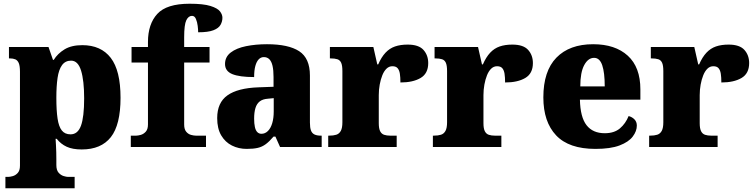

<svg xmlns="http://www.w3.org/2000/svg" viewBox="-20 -788 4050 1029"><path d="M9 221V160H24Q33 160 48 156Q63 152 75 139Q87 126 87 100V-403Q87 -435 80.5 -450Q74 -465 62 -470Q50 -475 33 -475H28V-536H240L264 -467H268Q289 -501 326 -523.5Q363 -546 421 -546Q521 -546 573.5 -478Q626 -410 626 -264Q626 -119 574 -53Q522 13 418 13Q369 13 337.5 -1.5Q306 -16 284 -44H278Q279 -27 280 -9Q281 9 281.5 27.5Q282 46 282 66V96Q282 124 294 137.5Q306 151 321 155.5Q336 160 344 160H380V221ZM358 -68Q397 -68 414 -114.5Q431 -161 431 -261Q431 -356 414.5 -409.5Q398 -463 361 -463Q330 -463 312.5 -439Q295 -415 288.5 -370.5Q282 -326 282 -264Q282 -196 288.5 -152.5Q295 -109 311.5 -88.5Q328 -68 358 -68Z M681 0V-61H710Q719 -61 734 -65Q749 -69 761 -82Q773 -95 773 -121V-453H685V-536H773V-563Q773 -659 823 -713.5Q873 -768 996 -768Q1070 -768 1108 -756Q1146 -744 1159 -727Q1172 -710 1172 -693Q1172 -673 1162 -655Q1152 -637 1124 -626Q1096 -615 1042 -615Q1042 -629 1039.5 -649.5Q1037 -670 1030 -686.5Q1023 -703 1009 -703Q990 -703 978.5 -679.5Q967 -656 967 -588V-536H1103V-453H967V-121Q967 -95 978 -82Q989 -69 1004 -65Q1019 -61 1030 -61H1084V0Z M1302 10Q1259 10 1223 -8Q1187 -26 1165.5 -62.5Q1144 -99 1144 -155Q1144 -238 1199 -277Q1254 -316 1365 -320L1446 -323V-375Q1446 -412 1440.5 -435.5Q1435 -459 1423.5 -470.5Q1412 -482 1394 -482Q1378 -482 1366.5 -470Q1355 -458 1348.5 -434.5Q1342 -411 1342 -375Q1263 -375 1224.5 -391Q1186 -407 1186 -445Q1186 -483 1216.5 -506.5Q1247 -530 1298.5 -540.5Q1350 -551 1411 -551Q1526 -551 1583.5 -513.5Q1641 -476 1641 -383V-131Q1641 -104 1646.5 -89Q1652 -74 1665 -67.5Q1678 -61 1700 -61H1704V0H1481L1456 -56H1446Q1424 -30 1404.5 -15.5Q1385 -1 1361.5 4.5Q1338 10 1302 10ZM1381 -71Q1401 -71 1416 -86Q1431 -101 1439 -128Q1447 -155 1447 -191V-262L1416 -259Q1388 -257 1372 -244.5Q1356 -232 1349 -209Q1342 -186 1342 -152Q1342 -126 1346 -107.5Q1350 -89 1359 -80Q1368 -71 1381 -71Z M1739 0V-61H1744Q1767 -61 1782.5 -66Q1798 -71 1806.5 -86.5Q1815 -102 1815 -133V-407Q1815 -437 1808.5 -451.5Q1802 -466 1788 -470.5Q1774 -475 1752 -475H1748V-536H1981L2002 -443H2007Q2024 -482 2046 -505.5Q2068 -529 2097 -539Q2126 -549 2165 -549Q2224 -549 2249.5 -520.5Q2275 -492 2275 -450Q2275 -394 2234 -370Q2193 -346 2126 -346Q2126 -374 2123 -393Q2120 -412 2111 -422.5Q2102 -433 2083 -433Q2065 -433 2051.5 -420Q2038 -407 2029 -384.5Q2020 -362 2015 -334.5Q2010 -307 2010 -278V-128Q2010 -99 2017.5 -84.5Q2025 -70 2039 -65.5Q2053 -61 2071 -61H2106V0Z M2300 0V-61H2305Q2328 -61 2343.5 -66Q2359 -71 2367.5 -86.5Q2376 -102 2376 -133V-407Q2376 -437 2369.5 -451.5Q2363 -466 2349 -470.5Q2335 -475 2313 -475H2309V-536H2542L2563 -443H2568Q2585 -482 2607 -505.5Q2629 -529 2658 -539Q2687 -549 2726 -549Q2785 -549 2810.5 -520.5Q2836 -492 2836 -450Q2836 -394 2795 -370Q2754 -346 2687 -346Q2687 -374 2684 -393Q2681 -412 2672 -422.5Q2663 -433 2644 -433Q2626 -433 2612.5 -420Q2599 -407 2590 -384.5Q2581 -362 2576 -334.5Q2571 -307 2571 -278V-128Q2571 -99 2578.5 -84.5Q2586 -70 2600 -65.5Q2614 -61 2632 -61H2667V0Z M3171 10Q3029 10 2960.5 -62.5Q2892 -135 2892 -266Q2892 -407 2962 -479Q3032 -551 3159 -551Q3277 -551 3344.5 -489.5Q3412 -428 3412 -309V-254H3088Q3090 -160 3123.5 -117Q3157 -74 3221 -74Q3272 -74 3302.5 -100Q3333 -126 3349 -166Q3368 -161 3380.5 -148Q3393 -135 3393 -115Q3393 -85 3371 -56Q3349 -27 3300.5 -8.5Q3252 10 3171 10ZM3221 -325Q3221 -399 3207.5 -438.5Q3194 -478 3164 -478Q3132 -478 3111 -439Q3090 -400 3090 -325Z M3459 0V-61H3464Q3487 -61 3502.5 -66Q3518 -71 3526.5 -86.5Q3535 -102 3535 -133V-407Q3535 -437 3528.5 -451.5Q3522 -466 3508 -470.5Q3494 -475 3472 -475H3468V-536H3701L3722 -443H3727Q3744 -482 3766 -505.5Q3788 -529 3817 -539Q3846 -549 3885 -549Q3944 -549 3969.5 -520.5Q3995 -492 3995 -450Q3995 -394 3954 -370Q3913 -346 3846 -346Q3846 -374 3843 -393Q3840 -412 3831 -422.5Q3822 -433 3803 -433Q3785 -433 3771.5 -420Q3758 -407 3749 -384.5Q3740 -362 3735 -334.5Q3730 -307 3730 -278V-128Q3730 -99 3737.5 -84.5Q3745 -70 3759 -65.5Q3773 -61 3791 -61H3826V0Z"/></svg>

Font: Noto Serif Bengali Black
Style: Regular
Weight: 900
Version: Version 2.003